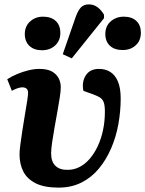

<svg xmlns="http://www.w3.org/2000/svg" viewBox="-20 -841 662 875"><path d="M247 14Q182 14 143 -5.5Q104 -25 86.5 -59Q69 -93 69 -138Q69 -154 73 -184Q77 -214 82.5 -250Q88 -286 94 -321Q100 -356 104 -382Q108 -408 108 -418Q108 -431 101 -437Q94 -443 81 -443Q72 -443 59 -438.5Q46 -434 34 -427L13 -480Q33 -493 58 -503.5Q83 -514 109.5 -520.5Q136 -527 159 -527Q195 -527 216 -515.5Q237 -504 247 -485Q257 -466 257 -443Q257 -427 252.5 -397.5Q248 -368 241.5 -332Q235 -296 228.5 -259.5Q222 -223 217.5 -192Q213 -161 213 -142Q213 -104 233 -85Q253 -66 289 -67Q317 -67 342.5 -80Q368 -93 389 -117.5Q410 -142 425.5 -175Q441 -208 449.5 -248Q458 -288 458 -332Q458 -359 453 -374Q448 -389 435 -397Q422 -405 399 -413L360 -427Q352 -468 371 -497.5Q390 -527 431 -527Q461 -527 483 -513Q505 -499 517.5 -469.5Q530 -440 530 -392Q530 -334 519.5 -275.5Q509 -217 486.5 -165Q464 -113 430.5 -72.5Q397 -32 351 -9Q305 14 247 14ZM307 -575 266 -594 325 -764Q336 -794 349 -807.5Q362 -821 385 -821Q407 -821 424 -808.5Q441 -796 454 -774V-758ZM171 -612Q135 -612 114 -632Q93 -652 93 -686Q93 -721 117 -743Q141 -765 176 -765Q213 -765 234 -745.5Q255 -726 255 -691Q255 -656 231.5 -634Q208 -612 171 -612ZM539 -613Q502 -613 481 -632.5Q460 -652 460 -686Q460 -722 484.5 -743.5Q509 -765 544 -765Q581 -765 601.5 -745.5Q622 -726 622 -692Q622 -656 598.5 -634.5Q575 -613 539 -613Z"/></svg>

Font: Literata 18pt
Style: Bold Italic
Weight: 700
Italic angle: -2°
Designer: Latin by Veronika Burian and Jose Scaglione. Greek by Irene Vlachou. Cyrillic by Vera Evstafieva
Foundry: TypeTogether
Version: Version 3.103;gftools[0.9.29]